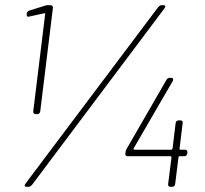

<svg xmlns="http://www.w3.org/2000/svg" viewBox="-20 -720 791 740"><path d="M117 -280H124C129 -280 134 -284 135 -290L184 -690C184 -696 181 -700 175 -700H165C161 -700 158 -700 153 -698L92 -679C87 -677 83 -672 83 -667V-665C82 -659 85 -654 92 -656L151 -669C153 -670 155 -667 154 -665L108 -290C108 -284 111 -280 117 -280ZM590 -693 78 -12C73 -5 75 0 82 0H90C95 0 99 -3 103 -7L614 -688C619 -695 618 -700 610 -700H603C598 -700 594 -697 590 -693ZM694 -143H675C673 -143 672 -145 672 -147L684 -246C685 -252 681 -256 676 -256H668C662 -256 658 -252 657 -246L645 -147C644 -145 642 -143 640 -143H498C495 -143 494 -146 495 -148L646 -408C649 -415 647 -420 640 -420H634C629 -420 625 -418 622 -413L468 -146C465 -141 464 -138 464 -134L463 -128C462 -122 466 -118 471 -118H637C639 -118 641 -116 641 -114L628 -10C627 -4 631 0 636 0H644C650 0 654 -4 655 -10L668 -114C668 -116 670 -118 672 -118H691C696 -118 701 -122 702 -128V-133C703 -139 699 -143 694 -143Z"/></svg>

Font: Barlow Thin
Style: Italic
Weight: 250
Italic angle: -7°
Designer: Jeremy Tribby
Foundry: Tribby Type
Version: Version 1.422;hotconv 1.0.109;makeotfexe 2.5.65596